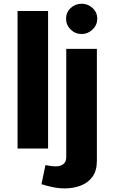

<svg xmlns="http://www.w3.org/2000/svg" viewBox="-20 -810 615 1047"><path d="M340.3 -708Q340.3 -742.7 365.2 -766.1Q390.1 -789.6 425.3 -789.6Q459.5 -789.6 484.9 -766.1Q510.3 -742.7 510.3 -708Q510.3 -673.8 484.9 -649.2Q459.5 -624.5 425.3 -624.5Q390.1 -624.5 365.2 -649.2Q340.3 -673.8 340.3 -708ZM206.1 194.3 228 90.3Q240.2 92.8 255.6 95Q271 97.2 283.7 97.2Q309.6 97.2 325.4 85Q341.3 72.8 341.3 47.4V-543.5H508.3V66.9Q508.3 121.1 484.1 154.1Q460 187 420.2 202.1Q380.4 217.3 333 217.3Q300.3 217.3 267.6 210.4Q234.9 203.6 206.1 194.3ZM242.2 0H75.7V-750H242.2Z"/></svg>

Font: Estedad-FD ExtraBold
Style: Regular
Weight: 800
Designer: Amin Abedi
Version: Version 7.3